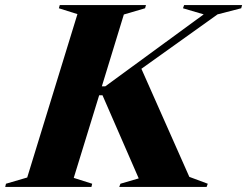

<svg xmlns="http://www.w3.org/2000/svg" viewBox="-70 -735 972 755"><path d="M674.5 -39.5 747 -12.5 742.5 0H399L403.5 -12.5L475.5 -33.5L333 -360.5H320L220 -35.5L292.5 -12.5L289.5 0H-49.5L-46.5 -12.5L37 -37L234.5 -679.5L161.5 -702.5L165 -715H504L500.5 -702.5L417 -678L330.5 -395.5H344L731 -678.5L649.5 -702.5L654 -715H882L878.5 -702.5L785.5 -678.5L486 -464.5Z"/></svg>

Font: Newsreader Display
Style: Bold Italic
Weight: 700
Italic angle: -17°
Designer: Hugues Gentile
Foundry: Production Type
Version: Version 1.001